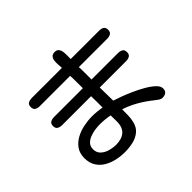

<svg xmlns="http://www.w3.org/2000/svg" viewBox="-187 -1074 1374 1374"><g transform="rotate(-45 500.0 -387.5)"><path d="M361.3 43.9Q320.3 43.9 278.8 34.7Q237.3 25.4 202.6 4.9Q168 -15.6 147 -49.3Q126 -83 126 -130.9Q126 -179.7 149.4 -212.9Q172.9 -246.1 210.4 -266.6Q248 -287.1 292 -295.9Q335.9 -304.7 376 -304.7Q401.4 -304.7 425.8 -302.2Q450.2 -299.8 474.6 -295.9Q475.6 -324.2 474.6 -353.5Q473.6 -382.8 473.6 -411.1H181.6Q160.2 -411.1 145 -419.9Q129.9 -428.7 129.9 -452.1Q129.9 -475.6 145 -484.4Q160.2 -493.2 181.6 -493.2H472.7Q471.7 -524.4 472.2 -556.6Q472.7 -588.9 470.7 -620.1H164.1Q142.6 -620.1 127.9 -628.9Q113.3 -637.7 113.3 -661.1Q113.3 -684.6 127.9 -693.4Q142.6 -702.1 164.1 -702.1H469.7Q468.8 -716.8 467.3 -736.8Q465.8 -756.8 467.8 -775.4Q469.7 -793.9 480 -806.6Q490.2 -819.3 512.7 -819.3Q534.2 -819.3 544.4 -806.6Q554.7 -793.9 557.1 -774.9Q559.6 -755.9 559.1 -735.8Q558.6 -715.8 558.6 -702.1H845.7Q867.2 -702.1 881.8 -693.4Q896.5 -684.6 896.5 -661.1Q896.5 -637.7 881.8 -628.9Q867.2 -620.1 845.7 -620.1H558.6Q559.6 -616.2 560.1 -599.6Q560.5 -583 560.5 -561.5Q560.5 -540 560.5 -521Q560.5 -502 560.5 -493.2H828.1Q849.6 -493.2 864.3 -484.4Q878.9 -475.6 878.9 -452.1Q878.9 -428.7 864.3 -419.9Q849.6 -411.1 828.1 -411.1H561.5Q562.5 -377.9 562.5 -344.2Q562.5 -310.5 563.5 -276.4Q583 -270.5 620.6 -256.8Q658.2 -243.2 702.1 -223.6Q746.1 -204.1 786.1 -181.2Q826.2 -158.2 852.1 -133.8Q877.9 -109.4 877.9 -86.9Q877.9 -62.5 864.3 -51.8Q850.6 -41 828.1 -41Q813.5 -41 797.4 -52.2Q781.2 -63.5 770.5 -72.3Q724.6 -109.4 672.9 -139.2Q621.1 -168.9 564.5 -187.5Q564.5 -158.2 564 -127.4Q563.5 -96.7 556.6 -68.4Q545.9 -22.5 515.1 2Q484.4 26.4 443.8 35.2Q403.3 43.9 361.3 43.9ZM354.5 -38.1Q412.1 -38.1 444.3 -65.9Q476.6 -93.8 476.6 -153.3Q476.6 -168.9 476.1 -184.1Q475.6 -199.2 475.6 -214.8Q451.2 -219.7 425.3 -222.2Q399.4 -224.6 374 -224.6Q352.5 -224.6 325.7 -220.7Q298.8 -216.8 273.4 -207Q248 -197.3 231.4 -179.2Q214.8 -161.1 214.8 -132.8Q214.8 -97.7 237.8 -76.7Q260.7 -55.7 293.5 -46.9Q326.2 -38.1 354.5 -38.1Z"/></g></svg>

Font: Kosugi Maru
Style: Regular
Weight: 400
Designer: MOTOYA
Version: Version 4.002